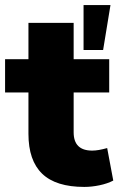

<svg xmlns="http://www.w3.org/2000/svg" viewBox="-22 -725 468 756"><path d="M310 11Q198 11 144 -41Q90 -93 90 -198V-361H-2V-492H90V-635H268V-492H408V-361H268V-204Q268 -132 341 -132Q353 -132 367.5 -134.5Q382 -137 400 -142L424 -14Q401 -2 370 4.5Q339 11 310 11ZM307 -528V-705H413L384 -528Z"/></svg>

Font: Nunito Sans Black
Style: Regular
Weight: 900
Designer: Vernon Adams
Foundry: Vernon Adams
Version: Version 3.006; ttfautohint (v1.8.3)